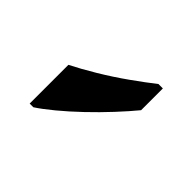

<svg xmlns="http://www.w3.org/2000/svg" viewBox="-44 -870 368 368"><g transform="rotate(-45 140.5 -686.0)"><path d="M145 -766Q156 -744 172.5 -716.5Q189 -689 207.5 -663Q226 -637 241 -618V-606H182Q165 -620 144 -639.5Q123 -659 102.5 -680.5Q82 -702 65.5 -722Q49 -742 40 -756V-766Z"/></g></svg>

Font: Noto Sans Hebrew
Style: Regular
Weight: 400
Designer: Monotype Design Team
Foundry: Monotype Imaging Inc.
Version: Version 2.003